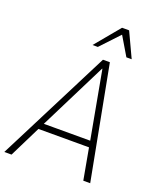

<svg xmlns="http://www.w3.org/2000/svg" viewBox="-168 -1022 941 1124"><g transform="rotate(20 302.0 -459.5)"><path d="M-4 0 354 -705H397L531 0H488L451 -204L473 -195H119L142 -204L41 0ZM367 -654 154 -228 141 -234H465L447 -228L369 -654ZM267 -765 395 -919H439L511 -765H478L409 -881L300 -765Z"/></g></svg>

Font: Nunito Sans 10pt Condensed ExtraLight
Style: Italic
Weight: 250
Width: 3
Italic angle: -9°
Designer: Vernon Adams
Foundry: Vernon Adams
Version: Version 3.101;gftools[0.9.27]